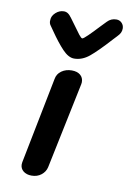

<svg xmlns="http://www.w3.org/2000/svg" viewBox="-87 -824 588 875"><g transform="rotate(10 207.5 -387.0)"><path d="M69 -46Q69 -52 70 -56L149 -455Q153 -479 173 -493Q193 -507 220 -507Q245 -507 259.5 -495Q274 -483 274 -462L273 -453L190 -54Q185 -32 166.5 -17.5Q148 -3 122 -3Q98 -3 83.5 -15Q69 -27 69 -46ZM415 -735Q415 -724 410.5 -715Q406 -706 396 -696L381 -680Q323 -616 290 -589Q257 -562 220 -562Q194 -562 166 -591.5Q138 -621 105 -669L91 -689Q81 -701 83 -716Q83 -735 100 -750.5Q117 -766 138 -766Q148 -766 156.5 -760.5Q165 -755 175 -741L200 -707Q214 -687 225 -673Q236 -659 241 -659Q246 -659 266 -678.5Q286 -698 311 -725L338 -753Q355 -771 380 -771Q395 -771 405 -760.5Q415 -750 415 -735Z"/></g></svg>

Font: Mali SemiBold
Style: Italic
Weight: 600
Italic angle: -10°
Version: Version 1.000; ttfautohint (v1.6)